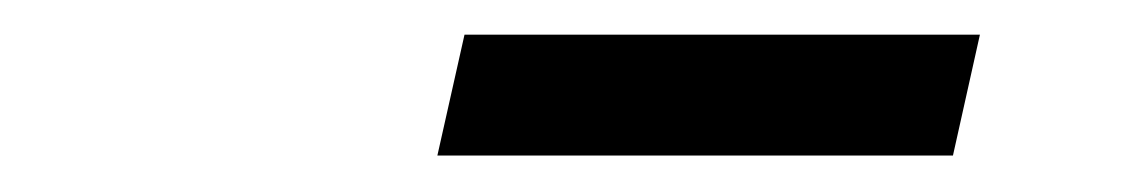

<svg xmlns="http://www.w3.org/2000/svg" viewBox="-20 -711 640 109"><path d="M228.3 -622.7 243.7 -691.3H536.3L521 -622.7Z"/></svg>

Font: Red Hat Display VF
Style: Italic
Weight: 300
Italic angle: -12°
Designer: Pentagram, MCKL
Foundry: Pentagram, MCKL
Version: Version 1.010